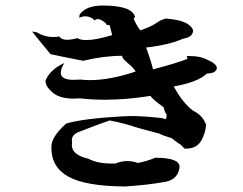

<svg xmlns="http://www.w3.org/2000/svg" viewBox="-20 -704 878 695"><path d="M432 -29Q291 -30 228.5 -64Q166 -98 166 -169V-172Q166 -210 220 -257Q282 -275 425 -283L453 -284Q502 -284 570 -276Q574 -273 577 -273Q583 -273 583 -285V-291Q579 -291 572 -316Q531 -345 525 -357Q438 -343 359 -343Q313 -343 269 -348L247 -347Q196 -347 170.5 -369Q145 -391 145 -409V-413Q162 -453 213 -476Q200 -455 200 -441Q200 -415 246 -415L271 -416Q288 -414 307 -414Q377 -414 471 -445Q465 -457 441 -477Q422 -493 422 -501V-502Q356 -502 281 -484Q213 -497 163 -508Q131 -546 96 -590L113 -587Q141 -570 174 -570Q184 -570 195 -572Q202 -560 223 -560Q238 -560 260 -566Q271 -559 293 -559Q327 -559 386 -577L377 -613H373Q364 -613 363 -620Q345 -635 334 -635Q327 -635 323 -630Q308 -645 289 -645Q279 -645 267 -640L268 -651Q291 -684 352 -684Q459 -684 469 -642V-643Q468 -643 464 -636Q474 -612 488 -594Q534 -610 552 -625Q574 -637 583 -637L587 -636Q665 -630 679 -595V-594Q679 -570 643 -564Q591 -541 509 -532Q524 -492 534 -453Q615 -474 659 -491Q658 -492 656 -501H670Q705 -501 730 -488Q765 -473 765 -457V-456Q760 -438 729 -438Q698 -407 609 -391Q641 -332 678 -304Q712 -287 723 -259L727 -252L726 -255Q725 -224 708.5 -195Q692 -166 653 -166H648Q643 -172 633 -181Q631 -181 601 -204Q567 -214 558 -220L480 -241Q426 -259 377 -268Q319 -248 275 -230Q240 -220 240 -196L241 -188L240 -179Q240 -143 301 -129Q332 -112 385 -112H397Q419 -121 441 -121Q460 -121 479 -114Q514 -121 542 -133Q630 -133 630 -100L629 -93Q621 -50 568 -44Q510 -34 432 -29Z"/></svg>

Font: Xiangcui Kesong Xiangcui Kesong
Style: Regular
Weight: 400
Version: Version 1.501;March 28, 2024;FontCreator 14.0.0.2814 64-bit